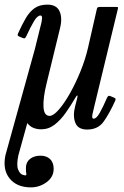

<svg xmlns="http://www.w3.org/2000/svg" viewBox="-89 -550 537 830"><path d="M-11 -405.5Q6 -443 22.2 -471Q38.5 -499 60.2 -514.5Q82 -530 115.5 -530Q155.5 -530 168.5 -501.2Q181.5 -472.5 170.5 -428L112.5 -190Q97 -127.5 99 -88.2Q101 -49 125.5 -49Q141.5 -49 165 -75.8Q188.5 -102.5 213.2 -146.2Q238 -190 259 -241.8Q280 -293.5 291.5 -343.5L330 -512.5Q332 -520 341.5 -520H412Q419.5 -520 420.8 -518.8Q422 -517.5 420.5 -511.5L320 -96Q315.5 -78 311 -57.5Q306.5 -37 316 -37Q328 -37 342.2 -62.2Q356.5 -87.5 373.5 -127Q376.5 -133 379.5 -135Q382.5 -137 389.5 -134L402.5 -128.5Q409 -126 410.2 -123.5Q411.5 -121 409 -114.5Q383.5 -58.5 359 -24.2Q334.5 10 287.5 10Q248 10 236.5 -19.5Q225 -49 236 -91.5L244.5 -124.5Q247.5 -136 245.2 -137Q243 -138 239 -131Q218 -95 195.5 -63Q173 -31 147 -11Q121 9 89 9Q71 9 55.5 2.8Q40 -3.5 29 -18L-9.5 121Q-18.5 163.5 -10.8 182.5Q-3 201.5 8.8 205.5Q20.5 209.5 23 207.5Q26.5 204.5 24.8 200.5Q23 196.5 23 176Q23 151.5 40.5 137.2Q58 123 86 123Q112.5 123 127.8 138Q143 153 143 180Q143 215 112.5 237.5Q82 260 44.5 260Q-16 260 -47.2 221.8Q-78.5 183.5 -65.5 121L61.5 -337L83 -424Q84.5 -430.5 88.2 -444.5Q92 -458.5 92.8 -470.8Q93.5 -483 86 -483Q72.5 -483 57.5 -457.8Q42.5 -432.5 24.5 -393Q21.5 -387 18.5 -385Q15.5 -383 8.5 -386L-4.5 -391.5Q-11 -394 -12.2 -396.5Q-13.5 -399 -11 -405.5Z"/></svg>

Font: Besley* Condensed
Style: Italic
Weight: 400
Width: 3
Italic angle: -13°
Designer: Owen Earl
Foundry: indestructible type*
Version: Version 3.000; ttfautohint (v1.8.3)